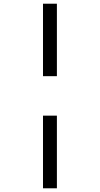

<svg xmlns="http://www.w3.org/2000/svg" viewBox="-20 -779 540 1036"><path d="M212 -368H287V-759H212ZM212 237H287V-155H212Z"/></svg>

Font: Noto Sans Mono ExtraCondensed
Style: Regular
Weight: 400
Width: 2
Designer: Monotype Design Team
Foundry: Monotype Imaging Inc.
Version: Version 2.014